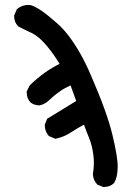

<svg xmlns="http://www.w3.org/2000/svg" viewBox="-20 -747 540 776"><path d="M396 8.3 376.5 0.5 374 -0.5 372.6 -2Q356.4 -19.5 355.5 -42.5V-43.5V-44.9Q362.3 -81.5 357.4 -120.1Q352.5 -158.7 340.3 -189Q329.1 -215.8 319.3 -243.2Q305.7 -235.8 293.2 -228.5Q280.8 -221.2 269 -213.4Q240.2 -193.8 206.1 -186.5L203.1 -186L200.2 -187.5L179.7 -196.3L177.7 -196.8L176.3 -198.7Q171.4 -204.6 168 -211.4Q164.6 -218.3 162.8 -225.6Q161.1 -232.9 161.1 -241.2V-243.2L161.6 -244.6L169.4 -264.2L170.9 -267.6L173.8 -269L288.1 -338.9L265.1 -401.9Q252.4 -396 242.2 -390.4Q231.9 -384.8 223.1 -378.4Q218.3 -375 213.1 -371.3Q208 -367.7 202.9 -363.5Q197.8 -359.4 192.9 -355Q188 -350.6 183.1 -346.2Q175.8 -338.9 168.9 -334Q162.1 -329.1 154.8 -325.9Q147.5 -322.8 140.1 -321.3H139.6H138.7Q136.2 -321.3 133.5 -321.5Q130.9 -321.8 128.4 -322.3Q126 -322.8 123.5 -323.2Q121.1 -323.7 118.7 -324.7Q116.2 -325.7 113.8 -326.7Q111.3 -327.6 109.1 -329.1Q106.9 -330.6 105 -332L104 -332.5L103.5 -333Q87.9 -348.6 87.9 -375V-377.4L88.9 -379.4L99.6 -400.9L100.6 -402.3L101.6 -403.3Q131.3 -432.1 163.1 -454.6Q190.9 -474.1 220.7 -488.8Q196.8 -528.8 168 -563Q136.7 -600.6 106 -614.7Q102.5 -616.2 99.1 -617.9Q95.7 -619.6 92.5 -621.1Q89.4 -622.6 86.2 -624Q83 -625.5 80.1 -627Q77.1 -628.4 74.5 -629.9Q71.8 -631.3 69.1 -632.6Q66.4 -633.8 64 -635Q61.5 -636.2 59.3 -637.5Q57.1 -638.7 55.2 -639.6L53.7 -640.6L52.7 -641.6Q37.1 -657.2 37.1 -682.6V-684.6L38.1 -686.5L46.9 -707L47.4 -709L49.3 -710.4Q70.8 -729 102.1 -726.6H103L104 -726.1Q137.7 -717.8 210.9 -652.8Q235.8 -630.9 259.3 -599.9Q282.7 -568.8 305.2 -529.1Q327.6 -489.3 348.6 -439.9Q412.6 -293 434.6 -201.2Q457 -108.4 455.6 -68.8Q454.1 -28.3 441.9 -8.8L441.4 -7.8L440.4 -6.8Q424.8 8.8 399.4 8.8H397.5Z"/></svg>

Font: NaikaiFont
Style: Bold
Weight: 700
Version: Version 1.89